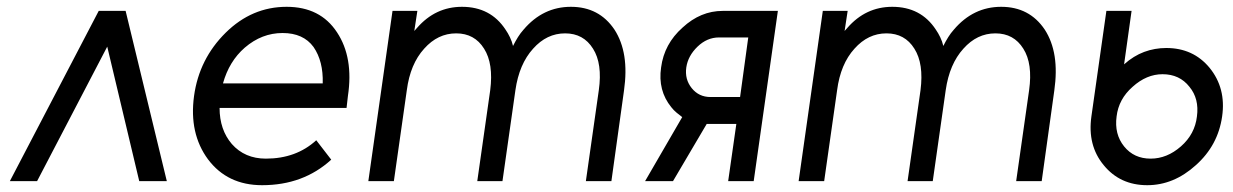

<svg xmlns="http://www.w3.org/2000/svg" viewBox="-20 -532 3621 564"><path d="M9 0 270 -500H349L470 0H389L295 -395L89 0Z M998 -215 1002 -250Q1019 -363 970 -437Q921 -512 822 -512Q720 -512 643 -436Q565 -359 550 -250Q535 -140 591 -64Q648 12 750 12Q871 12 953 -63L909 -120Q850 -66 761 -66Q699 -66 661 -109Q643 -130 634 -156.5Q625 -183 625 -215ZM810 -435Q871 -435 901 -394Q930 -352 928 -287H635Q653 -352 699 -392Q749 -435 810 -435Z M1776 0 1813 -266Q1821 -322 1814 -366.5Q1807 -411 1785 -445Q1740 -512 1657 -512Q1575 -512 1518 -445Q1509 -435 1501.5 -423Q1494 -411 1487 -397Q1484 -410 1478 -422.5Q1472 -435 1465 -445Q1421 -512 1337 -512Q1259 -512 1205 -450Q1203 -448 1201 -445.5Q1199 -443 1197 -441L1206 -500H1133L1062 0H1137L1175 -267Q1185 -344 1226 -389Q1266 -434 1320 -434Q1374 -434 1402 -389Q1430 -345 1420 -267L1382 0H1456L1494 -267Q1505 -344 1546 -389Q1586 -434 1640 -434Q1694 -434 1722 -389Q1750 -345 1739 -267L1701 0Z M1984 -188 1875 0H1957L2056 -168Q2058 -168 2060 -168Q2062 -168 2063 -168H2143L2119 0H2194L2265 -500H2103Q2038 -500 1985 -451Q1931 -403 1922 -334Q1912 -266 1952 -217Q1959 -208 1967.5 -201Q1976 -194 1984 -188ZM2178 -422 2154 -247H2067Q2033 -247 2012 -273Q1991 -299 1996 -334Q2001 -368 2029 -395Q2057 -422 2092 -422Z M3040 0 3077 -266Q3085 -322 3078 -366.5Q3071 -411 3049 -445Q3004 -512 2921 -512Q2839 -512 2782 -445Q2773 -435 2765.5 -423Q2758 -411 2751 -397Q2748 -410 2742 -422.5Q2736 -435 2729 -445Q2685 -512 2601 -512Q2523 -512 2469 -450Q2467 -448 2465 -445.5Q2463 -443 2461 -441L2470 -500H2397L2326 0H2401L2439 -267Q2449 -344 2490 -389Q2530 -434 2584 -434Q2638 -434 2666 -389Q2694 -345 2684 -267L2646 0H2720L2758 -267Q2769 -344 2810 -389Q2850 -434 2904 -434Q2958 -434 2986 -389Q3014 -345 3003 -267L2965 0Z M3395 -314Q3445 -314 3474 -277Q3503 -242 3496 -190Q3490 -138 3449 -102Q3408 -66 3360 -66Q3311 -66 3282 -102Q3253 -138 3260 -190Q3266 -241 3307 -277Q3348 -314 3395 -314ZM3406 -391Q3372 -391 3341 -379.5Q3310 -368 3282 -343L3304 -500H3230L3186 -190Q3174 -105 3222 -47Q3270 12 3350 12Q3428 12 3493 -47Q3558 -105 3570 -190Q3582 -273 3533 -333Q3485 -391 3406 -391Z"/></svg>

Font: Unageo
Style: Regular-Italic
Weight: 400
Designer: Richard Sepsi
Foundry: Richard Sepsi
Version: Version 2.000